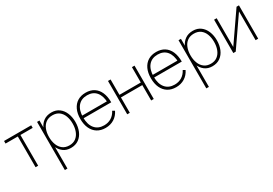

<svg xmlns="http://www.w3.org/2000/svg" viewBox="35 -1504 3831 2694"><g transform="rotate(-30 1950.5 -157.5)"><path d="M266 0H224V-498H25V-540H465V-498H266Z M791 15Q719.5 15 669.5 -23Q619.5 -61 593.2 -125.8Q567 -190.5 567 -271Q567 -353 593.5 -417.2Q620 -481.5 671.8 -518.2Q723.5 -555 799 -555Q871.5 -555 922.2 -517.2Q973 -479.5 999.5 -415Q1026 -350.5 1026 -271Q1026 -190 999 -125.2Q972 -60.5 919.8 -22.8Q867.5 15 791 15ZM602 240H560V-540H599V-115H602ZM791 -27Q853.5 -27 895.8 -59Q938 -91 959.5 -146.2Q981 -201.5 981 -271Q981 -340 960.2 -394.8Q939.5 -449.5 897.5 -481.2Q855.5 -513 791 -513Q728 -513 685.2 -482Q642.5 -451 620.8 -396.2Q599 -341.5 599 -271Q599 -201.5 620.5 -146.2Q642 -91 684.8 -59Q727.5 -27 791 -27Z M1353 15Q1276.5 15 1221.2 -19.5Q1166 -54 1136 -118Q1106 -182 1106 -270Q1106 -358.5 1135.8 -422.5Q1165.5 -486.5 1220.8 -520.8Q1276 -555 1353 -555Q1430.5 -555 1485.5 -520Q1540.5 -485 1569.8 -418.5Q1599 -352 1599 -258H1554V-272Q1551 -388.5 1499.2 -450.8Q1447.5 -513 1353 -513Q1257 -513 1204 -449.2Q1151 -385.5 1151 -270Q1151 -154.5 1204 -90.8Q1257 -27 1353 -27Q1420 -27 1470.5 -58.5Q1521 -90 1551 -149L1586 -129Q1553 -60 1492.5 -22.5Q1432 15 1353 15ZM1573 -258H1133V-300H1573Z M1751 0H1709V-540H1751V-291H2097V-540H2139V0H2097V-249H1751Z M2496 15Q2419.5 15 2364.2 -19.5Q2309 -54 2279 -118Q2249 -182 2249 -270Q2249 -358.5 2278.8 -422.5Q2308.5 -486.5 2363.8 -520.8Q2419 -555 2496 -555Q2573.5 -555 2628.5 -520Q2683.5 -485 2712.8 -418.5Q2742 -352 2742 -258H2697V-272Q2694 -388.5 2642.2 -450.8Q2590.5 -513 2496 -513Q2400 -513 2347 -449.2Q2294 -385.5 2294 -270Q2294 -154.5 2347 -90.8Q2400 -27 2496 -27Q2563 -27 2613.5 -58.5Q2664 -90 2694 -149L2729 -129Q2696 -60 2635.5 -22.5Q2575 15 2496 15ZM2716 -258H2276V-300H2716Z M3083 15Q3011.5 15 2961.5 -23Q2911.5 -61 2885.2 -125.8Q2859 -190.5 2859 -271Q2859 -353 2885.5 -417.2Q2912 -481.5 2963.8 -518.2Q3015.5 -555 3091 -555Q3163.5 -555 3214.2 -517.2Q3265 -479.5 3291.5 -415Q3318 -350.5 3318 -271Q3318 -190 3291 -125.2Q3264 -60.5 3211.8 -22.8Q3159.5 15 3083 15ZM2894 240H2852V-540H2891V-115H2894ZM3083 -27Q3145.5 -27 3187.8 -59Q3230 -91 3251.5 -146.2Q3273 -201.5 3273 -271Q3273 -340 3252.2 -394.8Q3231.5 -449.5 3189.5 -481.2Q3147.5 -513 3083 -513Q3020 -513 2977.2 -482Q2934.5 -451 2912.8 -396.2Q2891 -341.5 2891 -271Q2891 -201.5 2912.5 -146.2Q2934 -91 2976.8 -59Q3019.5 -27 3083 -27Z M3792 -540H3831V0H3789V-466L3467 0H3428V-540H3470V-74Z"/></g></svg>

Font: Manrope Variable Light
Style: Regular
Weight: 200
Designer: Mikhail Sharanda
Foundry: Mikhail Sharanda
Version: Version 4.505